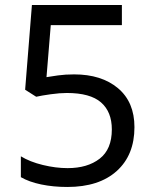

<svg xmlns="http://www.w3.org/2000/svg" viewBox="-20 -734 612 764"><path d="M275 -438Q384 -438 449.5 -383Q515 -328 515 -228Q515 -117 444.5 -53.5Q374 10 248 10Q192 10 144 0Q96 -10 63 -29V-112Q99 -90 150.5 -77.5Q202 -65 249 -65Q328 -65 376.5 -102.5Q425 -140 425 -219Q425 -289 382 -326.5Q339 -364 246 -364Q218 -364 182 -359Q146 -354 124 -349L80 -377L107 -714H465V-634H182L165 -427Q182 -430 211 -434Q240 -438 275 -438Z"/></svg>

Font: Noto Sans
Style: Regular
Weight: 400
Designer: Monotype Design Team
Foundry: Monotype Imaging Inc.
Version: Version 1.902